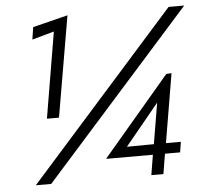

<svg xmlns="http://www.w3.org/2000/svg" viewBox="-51 -754 858 808"><g transform="rotate(-5 378.0 -350.5)"><path d="M107 -612 200 -638 139 -275H190L263 -701L115 -664ZM690 -699 68 0H133L756 -699ZM374 -85H570L556 0H607L621 -85H685L692 -129H629L678 -420L656 -419L373 -86H375ZM464 -128 607 -302 578 -129Z"/></g></svg>

Font: Jost
Style: Italic
Weight: 400
Italic angle: -5°
Version: Version 3.710